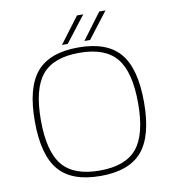

<svg xmlns="http://www.w3.org/2000/svg" viewBox="-97 -985 983 1089"><g transform="rotate(-10 394.5 -440.0)"><path d="M395 20Q229 20 154.5 -68Q80 -156 80 -350Q80 -544 155 -632Q230 -720 395 -720Q560 -720 634.5 -632Q709 -544 709 -350Q709 -156 634.5 -68Q560 20 395 20ZM609.5 -609.5Q544 -689 395 -689Q246 -689 180.5 -609.5Q115 -530 115 -350Q115 -170 180.5 -90.5Q246 -11 395 -11Q544 -11 609.5 -90.5Q675 -170 675 -350Q675 -530 609.5 -609.5ZM307 -750 420 -900H456L340 -750ZM436 -750 548 -900H584L469 -750Z"/></g></svg>

Font: Fivo Sans Thin
Style: Regular
Weight: 250
Foundry: Alexander Slobzheninov
Version: 1.0